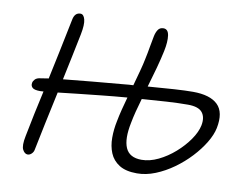

<svg xmlns="http://www.w3.org/2000/svg" viewBox="-78 -817 1192 936"><g transform="rotate(10 518.0 -348.5)"><path d="M113 12Q98 12 88 -7Q78 -26 88 -75Q100 -137 111.5 -191.5Q123 -246 136 -304Q125 -303 119 -303Q90 -303 80.5 -312.5Q71 -322 74 -336Q75 -344 83.5 -353.5Q92 -363 112 -365Q129 -368 150 -371Q163 -430 178 -503.5Q193 -577 213 -674Q220 -709 248 -709Q264 -709 270.5 -684.5Q277 -660 267 -610Q255 -551 243 -493Q231 -435 219 -379Q284 -386 363 -393Q442 -400 520 -407Q531 -408 541.5 -409Q552 -410 562 -410Q573 -450 582.5 -485Q592 -520 597 -546Q604 -578 609 -608.5Q614 -639 619 -662Q623 -682 632 -695.5Q641 -709 659 -709Q682 -709 686.5 -678.5Q691 -648 681 -600Q673 -562 660 -514Q647 -466 632 -416Q705 -422 762 -425.5Q819 -429 854 -429Q939 -429 977 -392Q1015 -355 999 -275Q992 -241 968.5 -202Q945 -163 910 -125.5Q875 -88 832.5 -57.5Q790 -27 744 -8.5Q698 10 653 10Q598 10 565.5 -10.5Q533 -31 519 -65Q505 -99 505 -140.5Q505 -182 514 -224Q519 -251 527 -282.5Q535 -314 544 -346Q482 -341 420 -334.5Q358 -328 302.5 -322Q247 -316 205 -311Q187 -227 171 -152Q155 -77 143 -16Q141 -5 132 3.5Q123 12 113 12ZM583 -228Q566 -146 585 -102.5Q604 -59 664 -59Q704 -59 746.5 -79.5Q789 -100 826.5 -133Q864 -166 890 -203.5Q916 -241 923 -275Q931 -316 912 -339.5Q893 -363 841 -363Q797 -363 736.5 -359.5Q676 -356 614 -351Q604 -317 596 -286Q588 -255 583 -228Z"/></g></svg>

Font: Shantell Sans Normal
Style: Italic
Weight: 300
Italic angle: -11.31°
Designer: Stephen Nixon, Anya Danilova, Shantell Martin
Foundry: Arrow Type
Version: Version 1.008;[a672d596b]